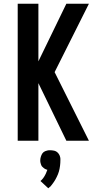

<svg xmlns="http://www.w3.org/2000/svg" viewBox="-20 -755 540 1030"><path d="M75 0V-735H186V-426L336 -735H457L273 -368L457 0H336L186 -309V0ZM239 255 197 216Q201 213 204.5 209Q208 205 211 201.5Q214 198 216.5 193.5Q219 189 221.5 185Q224 181 226.5 175Q229 169 230 166L234 156Q230 155 226.5 153.5Q223 152 219.5 150Q216 148 213 145Q210 142 207 139.5Q204 137 202.5 133.5Q201 130 199.5 126Q198 122 197 117Q196 112 196 110V104Q196 99 197 94Q198 89 199.5 84.5Q201 80 203 75.5Q205 71 208 67Q211 63 214.5 60.5Q218 58 222.5 56Q227 54 233.5 52.5Q240 51 242 51H250Q254 51 258 51.5Q262 52 265.5 52.5Q269 53 273 54Q277 55 280.5 57Q284 59 287 61.5Q290 64 292.5 67Q295 70 297 73.5Q299 77 300.5 80.5Q302 84 303 89Q304 94 304 96V104Q304 112 303.5 119.5Q303 127 302 135Q301 143 299.5 150.5Q298 158 296 165Q294 172 291 179.5Q288 187 284.5 194Q281 201 277.5 207.5Q274 214 269.5 220.5Q265 227 259 235Q253 243 251 245L247 248Z"/></svg>

Font: Iosevka Custom
Style: Bold
Weight: 700
Monospace: yes
Designer: Belleve Invis
Foundry: Belleve Invis
Version: Version 30.3.3; ttfautohint (v1.8.3)